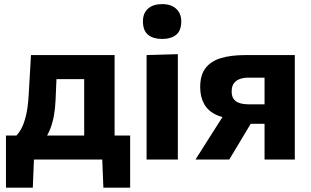

<svg xmlns="http://www.w3.org/2000/svg" viewBox="-20 -762 1486 917"><path d="M382.1 -23.5Q382.1 -54.2 382.1 -82.4Q382.1 -110.7 382.1 -142.7Q382.1 -174.8 382.1 -216.1V-266.1Q382.1 -311.3 382.1 -346.2Q382.1 -381 382.1 -411.8Q382.1 -442.6 382.1 -475.4L441.9 -384.1H188.8L253.7 -475.4Q252.5 -444.3 251.1 -413.9Q249.6 -383.5 248.3 -351.7Q247.1 -319.8 245.4 -284.1Q243.8 -244.9 237.7 -210.9Q231.6 -176.9 220.8 -148.7Q210 -120.4 194 -97.4L54.6 -111.3Q66.7 -121.6 79.8 -143.8Q92.8 -166 103 -205.6Q113.3 -245.2 116.8 -306.7Q120 -361.3 122.7 -407.2Q125.4 -453.1 127.9 -498.9H527.3Q527.3 -463.3 527.3 -428.6Q527.3 -393.9 527.3 -354.7Q527.3 -315.6 527.3 -266.1V-216.1Q527.3 -153.8 527.3 -111.6Q527.3 -69.3 527.3 -23.5ZM8.5 134.2Q8.5 103.9 8.5 73.6Q8.5 43.3 8.5 13.4Q8.5 -17.6 8.5 -50.5Q8.5 -83.4 8.5 -114.8Q51.8 -114.8 95.7 -114.8Q139.6 -114.8 181.2 -114.8H428.9Q470.6 -114.8 514.5 -114.8Q558.5 -114.8 601.6 -114.8Q601.6 -83.4 601.6 -50.5Q601.6 -17.6 601.6 13.4Q601.6 43.3 601.6 73.6Q601.6 103.9 601.6 134.2H473.7L467.7 -17.5L491.1 0H119L142.8 -17.5L136.7 134.2Z M680.1 0Q680.1 -53.7 680.1 -103.8Q680.1 -154 680.1 -216V-266Q680.1 -315.5 680.1 -354.8Q680.1 -394 680.1 -428.7Q680.1 -463.3 680.1 -499L829.4 -503.3Q829.4 -467.3 829.4 -431.9Q829.4 -396.6 829.4 -356.6Q829.4 -316.7 829.4 -266V-216Q829.4 -154 829.4 -103.8Q829.4 -53.7 829.4 0ZM753.7 -575.9Q712.1 -575.9 687.4 -595.7Q662.7 -615.6 662.7 -659.9Q662.7 -699.8 687.4 -721.1Q712.1 -742.4 754.7 -742.4Q797 -742.4 821.3 -720.2Q845.7 -698 845.7 -659.9Q845.7 -615.6 821.2 -595.7Q796.6 -575.9 753.7 -575.9Z M913.7 0Q937.2 -37 960.7 -74.2Q984.3 -111.4 1007.1 -147.3L1072.3 -249.5L1119.2 -194.4Q1054.7 -194.4 1014.3 -212.9Q973.9 -231.3 955 -265.4Q936.1 -299.4 936.1 -345.9Q936.1 -403.3 961.5 -436.6Q986.9 -469.9 1035 -484.4Q1083.1 -498.9 1150.7 -498.9Q1194.3 -498.9 1238.4 -498.9Q1282.4 -498.9 1321.6 -498.9Q1360.7 -498.9 1388 -498.9Q1388 -463.3 1388 -428.6Q1388 -393.9 1388 -354.7Q1388 -315.6 1388 -266.1V-216.1Q1388 -153.8 1388 -103.8Q1388 -53.7 1388 0H1243.5Q1243.5 -28.5 1243.5 -55.3Q1243.5 -82.1 1243.5 -110.7Q1243.5 -139.3 1243.5 -171.8V-267.1Q1243.5 -301.6 1243.5 -331.8Q1243.5 -362 1243.5 -391.1H1165.1Q1145.4 -391.1 1127.4 -385.3Q1109.4 -379.6 1097.9 -365.3Q1086.5 -351.1 1086.5 -325.4Q1086.5 -303.7 1094.9 -291.1Q1103.3 -278.5 1116.3 -272.8Q1129.4 -267 1143.9 -265.3Q1158.4 -263.7 1170.4 -263.7H1265.1V-170.6H1131.6L1203.6 -214.4L1153.6 -131.2Q1133.9 -98.3 1114.3 -65.4Q1094.7 -32.5 1074.9 0Z"/></svg>

Font: Commissioner Thin
Style: Regular
Weight: 100
Designer: Kostas Bartsokas
Foundry: Kostas Bartsokas
Version: Version 1.001;gftools[0.9.23]